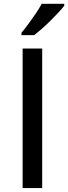

<svg xmlns="http://www.w3.org/2000/svg" viewBox="-20 -962 349 982"><path d="M95.7 0V-713.9H195.8V0ZM308.6 -942.4V-932.6Q297.9 -918.5 279.5 -898.7Q261.2 -878.9 239.3 -857.2Q217.3 -835.4 195.3 -815.9Q173.3 -796.4 155.3 -782.2H89.8V-794.4Q105.5 -813 124.8 -838.9Q144 -864.7 162.6 -892.3Q181.2 -919.9 193.4 -942.4Z"/></svg>

Font: Open Sans Medium
Style: Regular
Weight: 500
Designer: Monotype Design Team
Foundry: Monotype Imaging Inc.
Version: Version 3.000